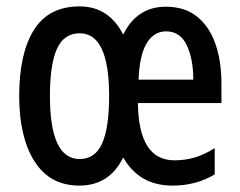

<svg xmlns="http://www.w3.org/2000/svg" viewBox="-20 -570 751 600"><path d="M498 -549Q558 -549 596.5 -517.5Q635 -486 653.5 -432Q672 -378 672 -309V-248H411Q413 -69 525 -69Q559 -69 589 -78Q619 -87 651 -107V-25Q593 10 519 10Q415 10 365 -78Q322 10 228 10Q136 10 88 -65.5Q40 -141 40 -270Q40 -403 86 -476.5Q132 -550 229 -550Q320 -550 365 -462Q408 -549 498 -549ZM499 -472Q461 -472 438.5 -435Q416 -398 413 -321H584Q584 -386 563.5 -429Q543 -472 499 -472ZM229 -466Q180 -466 158 -417.5Q136 -369 136 -270Q136 -73 229 -73Q277 -73 299 -121.5Q321 -170 321 -271Q321 -466 229 -466Z"/></svg>

Font: Noto Sans Gujarati UI ExtraCondensed Medium
Style: Regular
Weight: 500
Width: 2
Designer: Jelle Bosma - Monotype Design Team, Universal Thirst
Foundry: Monotype Imaging Inc.
Version: Version 2.106; ttfautohint (v1.8.4.7-5d5b)